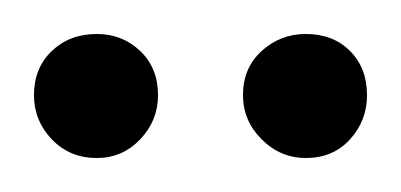

<svg xmlns="http://www.w3.org/2000/svg" viewBox="-20 -686 236 113"><path d="M160 -593Q145 -593 134 -604Q123 -615 123 -630Q123 -646 134 -656Q145 -666 160 -666Q176 -666 186 -656Q196 -646 196 -630Q196 -615 186 -604Q176 -593 160 -593ZM37 -593Q21 -593 10.5 -604Q0 -615 0 -630Q0 -646 10.5 -656Q21 -666 37 -666Q52 -666 62.5 -656Q73 -646 73 -630Q73 -615 62.5 -604Q52 -593 37 -593Z"/></svg>

Font: Dosis ExtraLight
Style: Regular
Weight: 400
Version: Version 3.001; ttfautohint (v1.8.2)